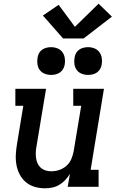

<svg xmlns="http://www.w3.org/2000/svg" viewBox="-20 -1010 640 1038"><path d="M223 8Q194 8 167 0Q140 -8 119.5 -25.5Q99 -43 86.5 -67Q74 -91 69 -118Q64 -145 65.5 -174Q67 -203 72 -232L106 -438H63V-530H229L177 -217Q174 -201 173.5 -185.5Q173 -170 175 -155Q177 -140 183.5 -126Q190 -112 201 -102.5Q212 -93 226.5 -88.5Q241 -84 257 -84Q279 -84 300 -91Q321 -98 338.5 -113Q356 -128 365 -149Q374 -170 378 -191L419 -438H376V-530H542L470 -92H513V0H346L358 -70Q347 -52 332.5 -36.5Q318 -21 300 -10.5Q282 0 262 4Q242 8 223 8ZM456 -605Q438 -605 421.5 -611.5Q405 -618 395 -631.5Q385 -645 382.5 -662.5Q380 -680 383 -698Q385 -711 391 -722.5Q397 -734 408 -741.5Q419 -749 431.5 -752Q444 -755 456 -755Q474 -755 490.5 -748.5Q507 -742 517 -728.5Q527 -715 530 -697.5Q533 -680 530 -662Q528 -649 521.5 -637.5Q515 -626 504.5 -618.5Q494 -611 481.5 -608Q469 -605 456 -605ZM256 -605Q238 -605 221.5 -611.5Q205 -618 195 -631.5Q185 -645 182.5 -662.5Q180 -680 183 -698Q185 -711 191 -722.5Q197 -734 208 -741.5Q219 -749 231.5 -752Q244 -755 256 -755Q274 -755 290.5 -748.5Q307 -742 317 -728.5Q327 -715 330 -697.5Q333 -680 330 -662Q328 -649 321.5 -637.5Q315 -626 304.5 -618.5Q294 -611 281.5 -608Q269 -605 256 -605ZM321 -802 212 -926 297 -984 385 -865 513 -990 585 -920 432 -802Z"/></svg>

Font: Iosevka Slab SmBdExObl
Style: Regular
Weight: 600
Width: 7
Italic angle: -9°
Monospace: yes
Designer: Belleve Invis
Foundry: Belleve Invis
Version: Version 11.1.0; ttfautohint (v1.8.3)